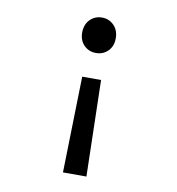

<svg xmlns="http://www.w3.org/2000/svg" viewBox="-78 -568 756 822"><g transform="rotate(10 300.0 -157.0)"><path d="M227 -420Q227 -455 248 -476.5Q269 -498 300 -498Q331 -498 352 -476.5Q373 -455 373 -420Q373 -386 352 -365Q331 -344 300 -344Q269 -344 248 -365Q227 -386 227 -420ZM260 -234H342L352 184H250Z"/></g></svg>

Font: Office Code Pro
Style: Regular
Weight: 400
Designer: Nathan Rutzky & Paul D. Hunt
Foundry: Adobe Systems Incorporated
Version: Version 1.004